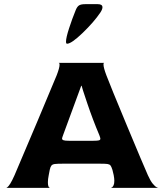

<svg xmlns="http://www.w3.org/2000/svg" viewBox="-20 -902 790 922"><path d="M529 -34Q529 -45 526 -61Q521 -82 520 -86Q515 -102 510.5 -107.5Q506 -113 496 -114.5Q486 -116 457 -116H285Q255 -116 243.5 -114.5Q232 -113 227 -107Q222 -101 219 -87L214 -61Q210 -41 210 -27Q210 -15 212 -9Q214 -3 216.5 -1.5Q219 0 220 0H10Q10 1 15.5 -3Q21 -7 29.5 -20.5Q38 -34 50 -61Q89 -152 162 -325Q235 -498 252 -540Q266 -576 266 -591Q266 -597 264.5 -598.5Q263 -600 262 -600H480Q479 -600 478 -598.5Q477 -597 477 -592Q477 -577 491 -540Q509 -492 589 -300Q669 -108 690 -61Q702 -34 713 -20.5Q724 -7 732 -3Q740 1 740 0H513Q514 0 518 -2.5Q522 -5 525.5 -12.5Q529 -20 529 -34ZM462 -236Q462 -240 457 -253Q426 -326 399 -406Q372 -486 372 -490H370L284 -256Q278 -240 278 -237Q278 -231 285 -228.5Q292 -226 311 -226H428Q448 -226 455 -228Q462 -230 462 -236ZM472 -867Q472 -857 462 -842Q431 -796 377 -744Q323 -692 302 -692Q297 -692 297 -702Q297 -721 312 -767Q327 -813 343 -852Q350 -870 359.5 -876Q369 -882 389 -882H450Q472 -882 472 -867Z"/></svg>

Font: Red Rose Bold
Style: Regular
Weight: 700
Designer: jaikishan Patel
Version: Version 1.000